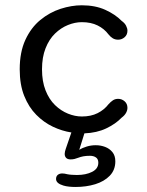

<svg xmlns="http://www.w3.org/2000/svg" viewBox="-20 -508 572 745"><path d="M273 217.5Q260 217.5 248 216.2Q236 215 226 212Q197.5 203.5 197.5 186.5Q197.5 176 204.2 170.5Q211 165 221.5 165Q230 165 241 168Q248 169.5 258.2 170.2Q268.5 171 278.5 171Q313.5 171 337.5 158.8Q361.5 146.5 361.5 123.5Q361.5 109 352.2 102.8Q343 96.5 329 96.5Q314.5 96.5 303.8 98.5Q293 100.5 284 104Q276.5 107 269.2 108.8Q262 110.5 254 110.5Q242.5 110.5 236.8 104.8Q231 99 231 89Q231 85 232.2 79.8Q233.5 74.5 235 70L257 6Q221 0.5 185.5 -16.2Q150 -33 120.8 -62.5Q91.5 -92 74 -135.8Q56.5 -179.5 56.5 -239Q56.5 -306 78.5 -353.5Q100.5 -401 136.5 -430.5Q172.5 -460 215 -473.8Q257.5 -487.5 297.5 -487.5Q349.5 -487.5 388.2 -470Q427 -452.5 452 -427Q464 -418.5 469.2 -408.2Q474.5 -398 474.5 -389Q474.5 -373 463.5 -363.5Q452.5 -354 438.5 -354Q427 -354 418 -359.2Q409 -364.5 401 -374.5Q384.5 -396.5 358.8 -409.2Q333 -422 297.5 -422Q271 -422 243.8 -411Q216.5 -400 193.5 -377.8Q170.5 -355.5 156.8 -320.8Q143 -286 143 -239Q143 -192 156.8 -157.2Q170.5 -122.5 193.5 -100.2Q216.5 -78 243.8 -67Q271 -56 297.5 -56Q333 -56 358.8 -69Q384.5 -82 401 -103.5Q409.5 -113 418.2 -118.8Q427 -124.5 438.5 -124.5Q452.5 -124.5 463.5 -115Q474.5 -105.5 474.5 -89.5Q474.5 -80 469 -70Q463.5 -60 452 -51.5Q428.5 -27 392.2 -9.8Q356 7.5 307.5 9.5L287.5 73.5Q300 65.5 316.8 60.5Q333.5 55.5 351.5 55.5Q370.5 55.5 387.8 62Q405 68.5 416.2 82.2Q427.5 96 427.5 118Q427.5 151.5 406 173.8Q384.5 196 349.5 206.8Q314.5 217.5 273 217.5Z"/></svg>

Font: Sono
Style: Regular
Weight: 400
Designer: Tyler Finck
Foundry: Tyler Finck
Version: Version 2.112